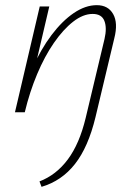

<svg xmlns="http://www.w3.org/2000/svg" viewBox="-20 -435 532 744"><path d="M141 289 133 268Q198 243 243 182.5Q288 122 312 22L385 -284Q395 -327 384.5 -354Q374 -381 339 -381Q302 -381 263.5 -351Q225 -321 189 -269Q153 -217 124 -148Q95 -79 76 0H47Q70 -91 104 -167.5Q138 -244 179.5 -299Q221 -354 266 -384.5Q311 -415 355 -415Q399 -415 418.5 -380.5Q438 -346 423 -287L350 19Q322 135 270.5 200.5Q219 266 141 289ZM38 0 134 -410H171L75 0Z"/></svg>

Font: Ysabeau Infant ExtraLight
Style: Italic
Weight: 250
Italic angle: -12°
Designer: Christian Thalmann (Catharsis Fonts)
Version: Version 2.001;gftools[0.9.30]; featfreeze: ss01,ss02,lnum